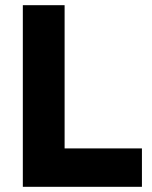

<svg xmlns="http://www.w3.org/2000/svg" viewBox="-20 -720 585 740"><path d="M68 0V-700H229V-148H527V0Z"/></svg>

Font: Figtree Light ExtraBold
Style: Regular
Weight: 800
Version: Version 2.001;gftools[0.9.30]